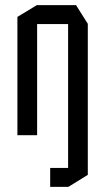

<svg xmlns="http://www.w3.org/2000/svg" viewBox="-20 -528 411 750"><path d="M246 202V-434H323V155L247 202ZM176 202V128H246V202ZM48 0V-462L124 -508H125V0ZM125 -434V-508H277L323 -435V-434Z"/></svg>

Font: Foldit
Style: Regular
Weight: 400
Version: Version 1.003